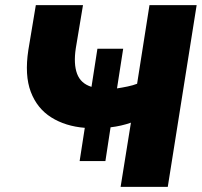

<svg xmlns="http://www.w3.org/2000/svg" viewBox="-20 -725 783 745"><path d="M448 0 488 -249Q451 -236 409 -231L389 -100H289L309 -229Q234 -235 179 -269.5Q124 -304 99.5 -368.5Q75 -433 90 -531L119 -705H302L274 -537Q265 -477 279 -439Q293 -401 335 -388L358 -536H458L434 -382Q454 -385 475.5 -389.5Q497 -394 512 -400L560 -705H743L631 0Z"/></svg>

Font: Winston ExtraBold
Style: Italic
Weight: 800
Italic angle: -9°
Designer: Original fonts by Vernon Adams / Changes by Cristiano Sobral
Foundry: Original fonts by Vernon Adams / Changes by Cristiano Sobral
Version: Version 2.503;July 17, 2020;FontCreator 13.0.0.2655 64-bit